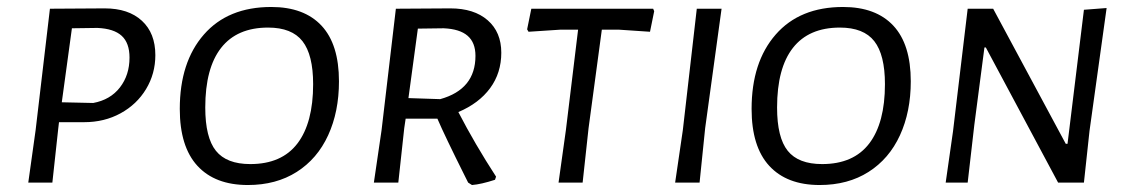

<svg xmlns="http://www.w3.org/2000/svg" viewBox="-20 -523 3245 550"><path d="M425 -365Q425 -312 398.5 -268Q372 -224 325.5 -198.5Q279 -173 221 -173H149L147 -156L130 0H61L82 -150L123 -498L280 -499Q348 -499 386.5 -463.5Q425 -428 425 -365ZM351 -358Q351 -400 328.5 -420.5Q306 -441 259 -443L186 -442L157 -230L247 -228Q296 -237 323.5 -272.5Q351 -308 351 -358Z M951 -290Q951 -203 920 -135.5Q889 -68 830 -30.5Q771 7 690 7Q596 7 545.5 -48Q495 -103 495 -211Q495 -345 564 -424Q633 -503 757 -503Q851 -503 901 -449.5Q951 -396 951 -290ZM568 -215Q568 -129 598.5 -91Q629 -53 697 -53Q787 -53 832 -112Q877 -171 877 -282Q877 -366 846.5 -405Q816 -444 748 -444Q659 -444 613.5 -386Q568 -328 568 -215Z M1293 -202Q1340 -111 1401 -17L1398 -8Q1358 5 1332 7L1321 0L1312 -18Q1254 -134 1233 -183H1142L1138 -156L1121 0H1051L1073 -150L1114 -498L1270 -499Q1338 -499 1377 -465Q1416 -431 1416 -372Q1416 -314 1384 -270.5Q1352 -227 1293 -202ZM1150 -242 1241 -239Q1342 -267 1342 -363Q1342 -401 1319.5 -420.5Q1297 -440 1251 -442L1177 -441Z M1854 -491 1842 -432 1753 -438H1704L1666 -156L1649 0H1580L1601 -150L1636 -438H1585L1494 -432L1490 -439L1502 -498H1851Z M2000 -156 1984 0H1914L1936 -150L1976 -498H2047Z M2589 -290Q2589 -203 2558 -135.5Q2527 -68 2468 -30.5Q2409 7 2328 7Q2234 7 2183.5 -48Q2133 -103 2133 -211Q2133 -345 2202 -424Q2271 -503 2395 -503Q2489 -503 2539 -449.5Q2589 -396 2589 -290ZM2206 -215Q2206 -129 2236.5 -91Q2267 -53 2335 -53Q2425 -53 2470 -112Q2515 -171 2515 -282Q2515 -366 2484.5 -405Q2454 -444 2386 -444Q2297 -444 2251.5 -386Q2206 -328 2206 -215Z M3101 -148 3085 0H3011L2804 -387H2800L2771 -165L2752 0H2689L2710 -147L2752 -498H2825L3033 -111H3038L3085 -495L3150 -500Z"/></svg>

Font: Alegreya Sans SC
Style: Italic
Weight: 400
Italic angle: -7°
Designer: Juan Pablo del Peral
Foundry: Huerta Tipografica
Version: Version 2.008; ttfautohint (v1.6)